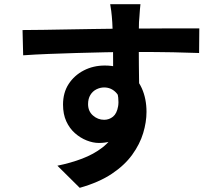

<svg xmlns="http://www.w3.org/2000/svg" viewBox="-20 -826 1040 920"><path d="M653 -806Q652 -798 650.5 -780.5Q649 -763 648 -745.5Q647 -728 646 -720Q645 -700 645 -666.5Q645 -633 645 -592Q645 -551 645.5 -509.5Q646 -468 646.5 -431.5Q647 -395 647 -371L522 -413Q522 -432 522 -463.5Q522 -495 522 -532.5Q522 -570 521.5 -607Q521 -644 520 -674Q519 -704 518 -719Q516 -750 513 -773.5Q510 -797 508 -806ZM88 -682Q132 -682 188 -683Q244 -684 305 -685Q366 -686 425 -687Q484 -688 536 -688.5Q588 -689 626 -689Q664 -689 709 -689.5Q754 -690 798 -690Q842 -690 878.5 -690Q915 -690 935 -690L934 -572Q887 -574 810 -575.5Q733 -577 622 -577Q554 -577 484 -575.5Q414 -574 345 -572Q276 -570 212 -567.5Q148 -565 91 -561ZM629 -386Q629 -304 609.5 -250Q590 -196 551 -168.5Q512 -141 454 -141Q426 -141 395.5 -153Q365 -165 339 -188Q313 -211 297.5 -245Q282 -279 282 -325Q282 -382 309 -423.5Q336 -465 381.5 -488.5Q427 -512 482 -512Q548 -512 592.5 -482.5Q637 -453 659.5 -403Q682 -353 682 -290Q682 -241 666 -188Q650 -135 613.5 -84.5Q577 -34 515.5 7Q454 48 362 74L255 -32Q319 -45 374 -66Q429 -87 470.5 -119Q512 -151 535.5 -198Q559 -245 559 -311Q559 -359 535.5 -383Q512 -407 479 -407Q460 -407 442 -398Q424 -389 413 -371Q402 -353 402 -327Q402 -293 425.5 -272.5Q449 -252 479 -252Q503 -252 521.5 -267Q540 -282 546 -317Q552 -352 536 -411Z"/></svg>

Font: Noto Sans SC
Style: Bold
Weight: 700
Designer: Ryoko NISHIZUKA  (kana, bopomofo & ideographs); Paul D. Hunt (Latin, Greek & Cyrillic); Sandoll Communications , Soo-you
Foundry: Adobe
Version: Version 2.004-H2;hotconv 1.0.118;makeotfexe 2.5.65603